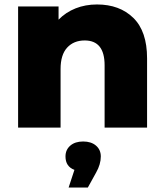

<svg xmlns="http://www.w3.org/2000/svg" viewBox="-20 -571 736 859"><path d="M638 -310V0H448V-279Q448 -390 359 -390Q310 -390 280.5 -358Q251 -326 251 -262V0H61V-542H242V-483Q274 -516 318 -533.5Q362 -551 414 -551Q515 -551 576.5 -491Q638 -431 638 -310ZM431 129Q431 164 410 201L373 268H287L313 189Q273 174 273 129Q273 99 294.5 80.5Q316 62 352 62Q388 62 409.5 80.5Q431 99 431 129Z"/></svg>

Font: Montserrat Alternates ExtraBold
Style: Regular
Weight: 800
Designer: Julieta Ulanovsky
Foundry: Julieta Ulanovsky
Version: Version 7.200